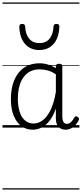

<svg xmlns="http://www.w3.org/2000/svg" viewBox="-20 -1030 661 1550"><path d="M244 17Q192 17 152.5 -12Q113 -41 90.5 -96Q68 -151 68 -230Q68 -281 77.5 -325.5Q87 -370 106 -405.5Q125 -441 152.5 -466.5Q180 -492 217 -505.5Q254 -519 299 -519Q334 -519 365.5 -509.5Q397 -500 431 -480V-496Q431 -506 437.5 -510.5Q444 -515 457 -515Q471 -515 477 -510.5Q483 -506 483 -496V-93Q483 -73 486.5 -59Q490 -45 498.5 -37.5Q507 -30 519 -30Q531 -30 541 -35.5Q551 -41 561 -53Q571 -65 581 -83Q586 -91 592.5 -91Q599 -91 607 -86Q615 -81 617 -74.5Q619 -68 616 -61Q605 -37 588 -19.5Q571 -2 551.5 7.5Q532 17 512 17Q492 17 477.5 11.5Q463 6 452.5 -5.5Q442 -17 436.5 -34Q431 -51 431 -73Q431 -93 431 -113Q431 -133 431 -153Q409 -91 379 -53.5Q349 -16 314.5 0.5Q280 17 244 17ZM124 -233Q124 -176 137.5 -131Q151 -86 179.5 -59.5Q208 -33 252 -33Q290 -33 325 -59Q360 -85 387.5 -140.5Q415 -196 431 -287V-430Q395 -454 363 -462Q331 -470 300 -470Q267 -470 239.5 -460Q212 -450 191 -430.5Q170 -411 155 -382.5Q140 -354 132 -316.5Q124 -279 124 -233ZM298 -626Q225 -626 181.5 -676Q138 -726 136 -816Q136 -826 141.5 -831.5Q147 -837 160 -837Q172 -837 177 -831.5Q182 -826 183 -816Q186 -753 215.5 -717.5Q245 -682 298 -682Q351 -682 380 -717.5Q409 -753 412 -816Q413 -826 418 -831.5Q423 -837 435 -837Q448 -837 454 -831.5Q460 -826 459 -816Q458 -757 438 -714.5Q418 -672 382 -649Q346 -626 298 -626ZM0 490H621V500H0ZM0 -20H621V0H0ZM0 -505H621V-500H0ZM0 -1010H621V-1000H0Z"/></svg>

Font: Playwrite PE Guides
Style: Regular
Weight: 400
Designer: Veronika Burian, José Scaglione
Foundry: TypeTogether
Version: Version 1.003